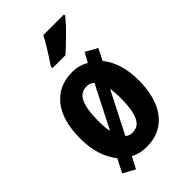

<svg xmlns="http://www.w3.org/2000/svg" viewBox="-257 -890 1029 1029"><g transform="rotate(-45 257.5 -376.0)"><path d="M479 -275Q479 -185 452.5 -121Q426 -57 376.5 -23.5Q327 10 256 10Q231 10 208 4.5Q185 -1 165 -12L131 54L63 17L102 -59Q69 -101 52.5 -154Q36 -207 36 -275Q36 -410 95 -483.5Q154 -557 258 -557Q285 -557 308 -550.5Q331 -544 352 -532L381 -586L448 -549L415 -483Q446 -446 462.5 -393Q479 -340 479 -275ZM171 -273Q171 -249 172.5 -228Q174 -207 178 -190L301 -431Q292 -440 281.5 -444Q271 -448 257 -448Q212 -448 191.5 -404.5Q171 -361 171 -273ZM343 -275Q343 -297 341.5 -315.5Q340 -334 338 -350L217 -113Q225 -105 235.5 -101.5Q246 -98 257 -98Q289 -98 307.5 -118Q326 -138 334.5 -177Q343 -216 343 -275ZM445 -797Q433 -783 415.5 -763Q398 -743 376.5 -722Q355 -701 334 -681Q313 -661 296 -646H198V-659Q215 -684 231 -709Q247 -734 262 -759Q277 -784 288 -806H445Z"/></g></svg>

Font: Noto Sans Display Condensed
Style: Bold
Weight: 700
Width: 3
Designer: Monotype Design Team
Foundry: Monotype Imaging Inc.
Version: Version 2.003